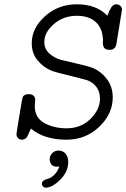

<svg xmlns="http://www.w3.org/2000/svg" viewBox="-20 -639 585 889"><path d="M56.2 -18.1Q56.2 -23.9 81.1 -171.9Q83 -183.1 85 -189Q86.9 -194.8 94 -199Q101.1 -203.1 112.8 -203.1Q128.9 -203.1 136 -195.1Q143.1 -187 143.1 -178.2Q143.1 -175.3 142.1 -165Q141.1 -154.8 141.1 -147.9Q141.1 -92.8 186 -68.8Q231 -44.9 288.1 -44.9Q355 -44.9 398.9 -88.4Q442.9 -131.8 442.9 -182.1Q442.9 -238.3 392.1 -264.2Q379.9 -270 308.8 -287.1Q237.8 -304.2 222.2 -310.1Q183.1 -325.2 155 -358.2Q127 -391.1 127 -439Q127 -508.8 188.5 -564Q250 -619.1 335.9 -619.1Q426.8 -619.1 477.1 -565.9Q479 -569.8 481.9 -577.9Q484.9 -585.9 486.3 -588.9Q487.8 -591.8 491 -597.4Q494.1 -603 495.6 -605.5Q497.1 -607.9 500 -610.8Q502.9 -613.8 505.4 -615.5Q507.8 -617.2 511.5 -618.2Q515.1 -619.1 519 -619.1Q528.8 -619.1 536.9 -612.1Q544.9 -605 544.9 -594.2Q544.9 -593.3 519 -436Q514.2 -408.2 487.8 -408.2H486.8Q467.8 -408.2 461.4 -419.2Q455.1 -430.2 456.5 -445.1Q458 -460 453.1 -483.9Q448.2 -507.8 433.1 -526.9Q400.9 -565.9 335.9 -565.9Q272.9 -565.9 229 -527.3Q185.1 -488.8 185.1 -444.8Q185.1 -411.6 209.5 -390.4Q233.9 -369.1 263.4 -361.6Q293 -354 337.9 -344Q382.8 -334 404.8 -326.2Q444.8 -311 473.4 -274.9Q502 -238.8 502 -188Q502 -111.8 439.5 -52Q377 7.8 288.1 7.8Q184.1 7.8 123 -43.9Q121.1 -39.1 116.5 -29.1Q111.8 -19 110.4 -15.6Q108.9 -12.2 105.5 -6.1Q102.1 0 99.1 2Q96.2 3.9 91.6 5.9Q86.9 7.8 82 7.8Q70.8 7.8 63.5 0.5Q56.2 -6.8 56.2 -18.1ZM173.8 210.9Q173.8 202.1 182.9 196.5Q191.9 190.9 203.9 188Q215.8 185.1 231 170.7Q246.1 156.2 254.9 131.8Q253.9 131.8 250.5 132.3Q247.1 132.8 244.1 132.8Q225.1 132.8 217.5 121.8Q210 110.8 210 99.1Q210 83 221.4 70.6Q232.9 58.1 252 58.1Q272.9 59.1 284.4 73.5Q295.9 87.9 295.9 110.8Q295.9 156.7 258.5 193.4Q221.2 230 191.9 230Q185.1 230 179.4 224.4Q173.8 218.8 173.8 210.9Z"/></svg>

Font: CMU Typewriter Text
Style: LightOblique
Weight: 200
Italic angle: -9.46001°
Version: Version 0.7.0